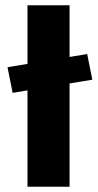

<svg xmlns="http://www.w3.org/2000/svg" viewBox="-20 -710 371 730"><path d="M28 -357 8.5 -454.5 311.5 -504.5 331 -407ZM84.5 0V-690H244.5V0Z"/></svg>

Font: Karla ExtraBold
Style: Regular
Weight: 800
Designer: Jonathan Pinhorn
Version: Version 2.001